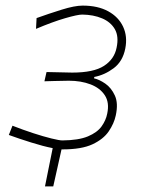

<svg xmlns="http://www.w3.org/2000/svg" viewBox="-20 -524 520 685"><path d="M140.5 141Q147.5 106.5 154.2 72.8Q161 39 168 4.5Q134.5 -2 90.8 -15.8Q47 -29.5 11.5 -42.5L24.5 -75.5Q61.5 -61 98.2 -49Q135 -37 163.5 -30Q192 -23 202.5 -23Q260.5 -23.5 293.8 -37.5Q327 -51.5 342.5 -73.2Q358 -95 362.5 -118.5Q371 -158 354 -184Q337 -210 303 -223Q269 -236 225.5 -236Q192 -235.5 174 -235Q156 -234.5 138.5 -234L146 -267Q161.5 -266.5 182.8 -266.2Q204 -266 237.5 -265Q314 -265 351 -289Q388 -313 396 -354Q404.5 -394 389.8 -419.8Q375 -445.5 344.2 -458.5Q313.5 -471.5 273.5 -472Q257 -472 212.2 -459Q167.5 -446 108.5 -421L110.5 -459.5Q153.5 -475 200 -489.5Q246.5 -504 275 -504Q329 -504 366 -483.8Q403 -463.5 419.2 -428.8Q435.5 -394 427 -351Q418 -305 385.8 -280.8Q353.5 -256.5 316.5 -249.5L315.5 -244.5Q334 -240.5 355.5 -225.8Q377 -211 389.8 -183.2Q402.5 -155.5 393 -112Q387 -83.5 368 -55.5Q349 -27.5 310 -9.2Q271 9 203 9Q201.5 9 199.5 9Q192 42 184.8 74.8Q177.5 107.5 170 141Z"/></svg>

Font: Commissioner Loud Thin
Style: Italic
Weight: 100
Italic angle: -12°
Designer: Kostas Bartsokas
Foundry: Kostas Bartsokas
Version: Version 1.000; ttfautohint (v1.8.3)